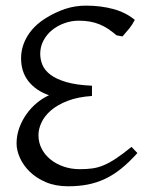

<svg xmlns="http://www.w3.org/2000/svg" viewBox="-20 -650 549 685"><path d="M470.2 -104Q440.4 -70.8 412.1 -48.1Q383.8 -25.4 354 -11.5Q324.2 2.4 292.2 8.5Q260.3 14.6 223.1 14.6Q178.2 14.6 143.8 0Q109.4 -14.6 86.2 -37.4Q63 -60.1 51 -86.9Q39.1 -113.8 39.1 -138.2Q39.1 -166.5 48.6 -193.1Q58.1 -219.7 74.2 -242.4Q90.3 -265.1 111.1 -282.5Q131.8 -299.8 154.8 -310.1Q107.9 -326.7 81.5 -360.1Q55.2 -393.6 55.2 -441.9Q55.2 -484.4 78.6 -522.5Q102.1 -560.5 146 -586.9Q177.7 -606.4 212.6 -618.2Q247.6 -629.9 287.1 -629.9Q339.8 -629.9 384.5 -617.7Q429.2 -605.5 460.9 -579.1Q452.6 -562.5 441.2 -548.3Q429.7 -534.2 417 -520L396 -523.9Q380.4 -537.1 365.7 -546.9Q351.1 -556.6 335 -563.2Q318.8 -569.8 300.8 -573Q282.7 -576.2 261.2 -576.2Q234.4 -576.2 209.5 -567.1Q184.6 -558.1 165.5 -542.5Q146.5 -526.9 135 -505.1Q123.5 -483.4 123.5 -458Q123.5 -438 131.3 -418.7Q139.2 -399.4 159.9 -383.5Q180.7 -367.7 216.6 -357.2Q252.4 -346.7 308.1 -344.2V-307.6Q257.8 -304.2 221.7 -290.3Q185.5 -276.4 162.4 -256.6Q139.2 -236.8 128.2 -213.4Q117.2 -189.9 117.2 -168Q117.2 -141.6 128.7 -119.4Q140.1 -97.2 160.2 -81.1Q180.2 -64.9 207 -55.7Q233.9 -46.4 265.1 -46.4Q289.1 -46.4 309.1 -49.1Q329.1 -51.8 349.6 -60.3Q370.1 -68.8 393.8 -84.5Q417.5 -100.1 449.2 -126Z"/></svg>

Font: Gentium Kaktovik
Style: Regular
Weight: 400
Designer: J. Victor Gaultney and Annie Olsen
Foundry: SIL International
Version: Version 1.102; 2013; Maintenance release